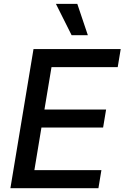

<svg xmlns="http://www.w3.org/2000/svg" viewBox="-20 -984 651 1004"><path d="M34.4 0 155.2 -727.3H611.2L595.5 -632.8H249.3L212.4 -411.2H534.8L519.2 -317.1H196.7L159.8 -94.5H510.3L494.7 0ZM439.3 -800.1H354.4L272.4 -963.8H384.2Z"/></svg>

Font: Inter UI Medium
Style: Italic
Weight: 500
Italic angle: 9.39999°
Designer: Rasmus Andersson
Foundry: rsms
Version: 3.2;8d6f07862